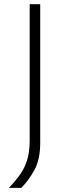

<svg xmlns="http://www.w3.org/2000/svg" viewBox="-20 -733 316 912"><path d="M22 159.5Q52.5 128 74.5 97.2Q96.5 66.5 108.5 28.5Q120.5 -9.5 121 -61.5V-713H171V-54.5Q171 25.5 143 75.5Q115 125.5 81 159.5Z"/></svg>

Font: Commissioner ExtraLight
Style: Regular
Weight: 200
Designer: Kostas Bartsokas
Foundry: Kostas Bartsokas
Version: Version 1.000; ttfautohint (v1.8.3)